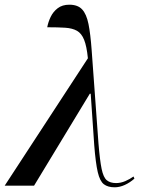

<svg xmlns="http://www.w3.org/2000/svg" viewBox="-48 -790 630 817"><path d="M-28 0 326 -542Q321 -593 310 -620.5Q299 -648 279.5 -659Q260 -670 229.5 -672Q199 -674 153 -674Q157 -696 167.5 -718Q178 -740 197.5 -755Q217 -770 247 -770Q283 -770 301.5 -750Q320 -730 328.5 -688Q337 -646 342 -577L371 -180Q377 -107 384.5 -71Q392 -35 406.5 -23Q421 -11 446 -11Q466 -11 485.5 -19.5Q505 -28 520 -39L524 -30Q505 -13 483 -3Q461 7 440 7Q411 7 394 -6Q377 -19 368 -57.5Q359 -96 353 -172L338 -391H334L97 0Z"/></svg>

Font: Noto Serif Display SemiCondensed Medium
Style: Italic
Weight: 500
Width: 4
Italic angle: -12°
Designer: Monotype Design Team
Foundry: Monotype Imaging Inc.
Version: Version 2.009